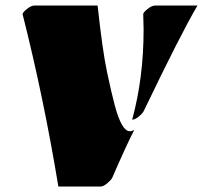

<svg xmlns="http://www.w3.org/2000/svg" viewBox="-20 -685 745 705"><path d="M194.3 0Q140.6 -325.7 63 -632.8Q63 -639.2 78.6 -651.9Q94.2 -664.6 106 -664.6H338.4Q356.4 -498.5 373 -420.4Q389.6 -342.3 401.4 -298.3Q426.8 -203.1 456.5 -203.1Q464.8 -203.1 473.1 -208.5Q441.9 -147 392.1 -32.2Q388.7 -24.9 374.3 -12.5Q359.9 0 349.1 0ZM507.3 -577.1 505.9 -632.8Q505.9 -639.2 521.7 -651.9Q537.6 -664.6 548.8 -664.6H705.1Q646 -564.9 507.8 -277.3Q504.4 -269.5 490.2 -257.6Q476.1 -245.6 465.3 -245.6Q507.3 -399.4 507.3 -577.1Z"/></svg>

Font: Emblema One
Style: Regular
Weight: 400
Designer: Riccardo De Franceschi
Foundry: Riccardo De Franceschi
Version: Version 1.003